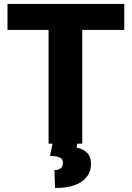

<svg xmlns="http://www.w3.org/2000/svg" viewBox="-20 -731 671 977"><path d="M612.3 -710.9V-578.6H398.4V0H227.1V-578.6H18.1V-710.9ZM249.5 -9.8H375L369.6 20Q397 24.9 419.9 43.7Q442.9 62.5 442.9 104.5Q442.9 159.2 396.5 192.4Q350.1 225.6 260.3 225.6L256.8 134.8Q275.9 134.8 288.1 126Q300.3 117.2 300.3 97.2Q300.3 78.6 284.9 71Q269.5 63.5 234.4 61.5Z"/></svg>

Font: Vazirmatn RD UI Black
Style: Regular
Weight: 900
Designer: Saber Rastikerdar
Foundry: Saber Rastikerdar
Version: Version 33.003